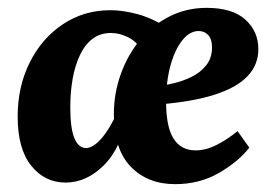

<svg xmlns="http://www.w3.org/2000/svg" viewBox="-20 -456 693 489"><path d="M147 9Q94 9 59.5 -34Q25 -77 25 -159Q25 -236 56 -297.5Q87 -359 140.5 -394.5Q194 -430 261 -430Q292 -430 328.5 -420.5Q365 -411 402 -388L343 -327Q327 -351 305.5 -361.5Q284 -372 263 -372Q235 -372 215.5 -357Q196 -342 183.5 -315.5Q171 -289 165 -255Q159 -221 159 -183Q159 -129 169.5 -104Q180 -79 199 -79Q217 -79 238.5 -103.5Q260 -128 282 -177L307 -170Q289 -79 244.5 -35Q200 9 147 9ZM506 -436Q572 -436 605 -406Q638 -376 638 -331Q638 -291 610.5 -262Q583 -233 527 -215Q471 -197 385 -190L387 -237Q402 -239 424.5 -244.5Q447 -250 468.5 -260.5Q490 -271 505 -289.5Q520 -308 520 -336Q520 -356 510.5 -366.5Q501 -377 486 -377Q463 -377 444 -353Q425 -329 414 -288.5Q403 -248 403 -197Q403 -133 422 -103Q441 -73 478 -73Q504 -73 531 -86.5Q558 -100 585 -122L615 -80Q587 -44 537.5 -15.5Q488 13 426 13Q356 13 313 -31.5Q270 -76 270 -165Q270 -218 287.5 -267Q305 -316 336.5 -354Q368 -392 411.5 -414Q455 -436 506 -436Z"/></svg>

Font: Yrsa
Style: Bold Italic
Weight: 700
Italic angle: -7.10001°
Version: Version 2.004